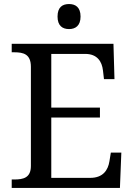

<svg xmlns="http://www.w3.org/2000/svg" viewBox="-20 -931 663 951"><path d="M322 -787C353 -787 379 -803 379 -849C379 -896 353 -911 322 -911C290 -911 265 -896 265 -849C265 -803 290 -787 322 -787ZM38 0H574L581 -175H529L522 -132C515 -88 490 -50 427 -50H234V-349H475V-398H234V-664H402C462 -664 485 -626 490 -582L495 -539H547L542 -714H38V-672H51C96 -672 133 -663 133 -600V-109C133 -50 95 -42 51 -42H38Z"/></svg>

Font: Noto Serif
Style: Regular
Weight: 400
Designer: Monotype Design Team
Foundry: Monotype Imaging Inc.
Version: Version 2.015